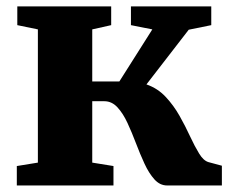

<svg xmlns="http://www.w3.org/2000/svg" viewBox="-20 -568 708 588"><path d="M31.5 0V-59.5L96 -70V-478L33 -491V-548.5H320.5V-491L262.5 -478V-318.5H345.5L446.5 -478L381 -491V-548.5H627V-491L558 -477L428.5 -309.5Q463 -297.5 487.5 -271.2Q512 -245 530 -213Q548 -181 562.2 -150.2Q576.5 -119.5 589.8 -97.8Q603 -76 618.5 -71.5L659.5 -60.5V0H492Q469.5 0 452.8 -18.8Q436 -37.5 422.5 -66.8Q409 -96 396.5 -129Q384 -162 370.5 -191.2Q357 -220.5 339.8 -239.2Q322.5 -258 299.5 -258H262.5V-70L327.5 -59.5V0Z"/></svg>

Font: Merriweather 36pt Black
Style: Regular
Weight: 900
Version: Version 2.100